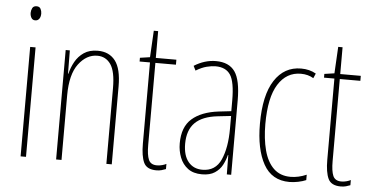

<svg xmlns="http://www.w3.org/2000/svg" viewBox="-50 -818 1783 921"><g transform="rotate(5 841.0 -357.0)"><path d="M91 -724Q105 -724 110.5 -713.5Q116 -703 116 -691Q116 -675 109 -665.5Q102 -656 90 -656Q77 -656 71 -666.5Q65 -677 65 -690Q65 -702 70.5 -713Q76 -724 91 -724ZM103 -527V0H77V-527Z M402 -537Q457 -537 486.5 -498.5Q516 -460 516 -375V0H490V-365Q490 -445 466.5 -479Q443 -513 402 -513Q350 -513 312 -462.5Q274 -412 274 -311V0H248V-527H268L269 -415H271Q278 -445 293.5 -473Q309 -501 335.5 -519Q362 -537 402 -537Z M732 -14Q745 -14 757.5 -17.5Q770 -21 777 -25V0Q767 4 756 7Q745 10 731 10Q685 10 670.5 -21Q656 -52 656 -112V-503H606V-521L654 -528L661 -656H682V-527H781V-503H682V-108Q682 -60 692 -37Q702 -14 732 -14Z M971 -537Q1034 -537 1062.5 -496.5Q1091 -456 1091 -358V0H1070L1069 -93H1067Q1061 -68 1048.5 -44.5Q1036 -21 1012.5 -5.5Q989 10 951 10Q909 10 883 -9.5Q857 -29 844.5 -61Q832 -93 832 -129Q832 -208 877 -247.5Q922 -287 1004 -297L1065 -304V-355Q1065 -445 1043 -478.5Q1021 -512 971 -512Q953 -512 929 -506Q905 -500 877 -483L866 -505Q917 -537 971 -537ZM1003 -274Q929 -266 893.5 -230.5Q858 -195 858 -129Q858 -73 883 -42.5Q908 -12 951 -12Q1014 -12 1040 -70Q1066 -128 1066 -220V-281Z M1372 10Q1287 10 1247 -62Q1207 -134 1207 -256Q1207 -394 1253.5 -465.5Q1300 -537 1381 -537Q1422 -537 1453 -519L1443 -496Q1417 -512 1382 -512Q1313 -512 1273 -448.5Q1233 -385 1233 -257Q1233 -186 1247.5 -131Q1262 -76 1293.5 -45.5Q1325 -15 1375 -15Q1413 -15 1452 -32V-6Q1436 1 1414 5.5Q1392 10 1372 10Z M1620 -14Q1633 -14 1645.5 -17.5Q1658 -21 1665 -25V0Q1655 4 1644 7Q1633 10 1619 10Q1573 10 1558.5 -21Q1544 -52 1544 -112V-503H1494V-521L1542 -528L1549 -656H1570V-527H1669V-503H1570V-108Q1570 -60 1580 -37Q1590 -14 1620 -14Z"/></g></svg>

Font: Noto Sans Gurmukhi ExtraCondensed Thin
Style: Regular
Weight: 100
Width: 2
Designer: Jelle Bosma - Monotype Design Team
Foundry: Monotype Imaging Inc.
Version: Version 2.004; ttfautohint (v1.8.4.7-5d5b)